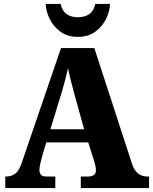

<svg xmlns="http://www.w3.org/2000/svg" viewBox="-20 -959 780 979"><path d="M7 0V-59H13Q37 -59 56.5 -72.5Q76 -86 91 -129L291 -714H461L653 -124Q664 -90 684 -74.5Q704 -59 730 -59H740V0H392V-59H430Q445 -59 457 -65.5Q469 -72 469 -91Q469 -105 465 -119.5Q461 -134 459 -141L430 -233H216L194 -159Q191 -147 186 -127Q181 -107 181 -92Q181 -77 188.5 -68Q196 -59 216 -59H262V0ZM237 -300H409L356 -491Q349 -519 341 -549Q333 -579 327 -611Q312 -547 296 -493ZM377 -771Q324 -771 288 -797.5Q252 -824 233 -863Q214 -902 213 -939H289Q297 -903 320 -887Q343 -871 377 -871Q412 -871 435 -887Q458 -903 466 -939H541Q540 -902 521 -863Q502 -824 466 -797.5Q430 -771 377 -771Z"/></svg>

Font: Noto Serif Myanmar SemiCondensed Black
Style: Regular
Weight: 900
Width: 4
Designer: Ben Mitchell and the Monotype Design Team
Foundry: Monotype Imaging Inc.
Version: Version 2.106; ttfautohint (v1.8.4.7-5d5b)